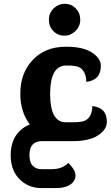

<svg xmlns="http://www.w3.org/2000/svg" viewBox="-20 -730 575 993"><path d="M256.3 -568.8Q232.9 -591.8 232.9 -628.4Q232.9 -662.6 257.8 -687Q282.7 -710.4 315.4 -710.4Q348.1 -710.4 371.6 -687Q395 -662.6 395 -628.4Q395 -593.3 370.1 -569.3Q345.2 -545.4 313.5 -545.4Q279.8 -545.4 256.3 -568.8ZM457.5 -181.6Q532.7 -173.3 532.7 -99.6Q532.7 -58.1 483.4 -27.8Q438 0 356 0H192.9Q166 0.5 149.9 16.6Q132.3 34.2 132.3 72.3Q132.3 110.8 149.9 127.9Q166.5 144.5 192.9 145H247.1Q302.2 145 333.5 112.3Q370.6 149.4 370.6 178.7Q370.6 188 367.2 196.3Q347.2 242.7 268.1 242.7H193.4Q128.4 242.7 83 198.7Q35.6 152.8 35.2 73.2V71.8Q35.6 -8.3 83 -53.7Q104.5 -74.7 134.3 -86.4Q85 -151.4 85 -245.1Q85 -349.6 146.5 -417Q211.4 -488.3 320.3 -488.3H324.7Q406.2 -488.3 452.1 -460.4Q501.5 -430.2 501.5 -389.2Q501.5 -315.4 426.3 -306.6Q425.3 -359.4 393.6 -379.9Q377 -391.1 328.1 -391.1H320.3Q239.3 -389.6 239.3 -244.1Q239.3 -98.1 319.8 -97.7H359.4Q408.2 -97.7 424.8 -108.9Q457 -129.4 457.5 -181.6Z"/></svg>

Font: Sukar
Style: black
Weight: 900
Designer: Dario Muhafara - Ghiath Alsory
Foundry: Dario Muhafara - Ghiath Alsory
Version: Version 1.00 March 27, 2016, initial release